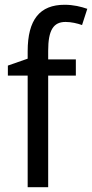

<svg xmlns="http://www.w3.org/2000/svg" viewBox="-20 -785 386 805"><path d="M298 -468V-536H182V-572C182 -659 204 -693 255 -693C279 -693 304 -687 324 -680L346 -748C320 -757 288 -765 251 -765C147 -765 96 -703 96 -570V-539L13 -510V-468H96V0H182V-468Z"/></svg>

Font: Noto Sans Gurmukhi UI SemiCondensed
Style: Regular
Weight: 400
Width: 4
Designer: Jelle Bosma - Monotype Design Team
Foundry: Monotype Imaging Inc.
Version: Version 2.004